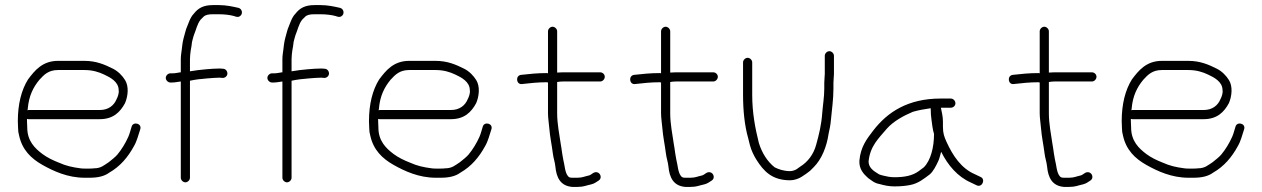

<svg xmlns="http://www.w3.org/2000/svg" viewBox="-20 -709 4956 754"><path d="M88 -276C88.7 -278.7 89 -280.7 89 -282C93.2 -331.8 110.2 -366.3 135 -396C153.3 -416.1 170.9 -434 208 -434H311C343.3 -434 366.9 -426.7 389.5 -416C412.3 -405.3 446 -388.3 446 -355C448.2 -344 442.4 -327.9 438 -320C428 -295.1 406 -277 372 -277H92C91.3 -277 90 -276.7 88 -276ZM86 -242C88 -241.3 90 -241 92 -241H372C424.5 -241 452 -268.7 471 -304C482.6 -331 486.8 -369 471.5 -394C460.5 -412.1 443.2 -429.4 424 -439C391.8 -455.1 358.6 -470 311 -470H208C146.7 -470 116.5 -432.4 90 -397C64.2 -355.7 50 -300.5 50 -233C50 -224.3 50.3 -215.3 51 -206C51 -195.3 52.3 -185.7 55 -177C67.2 -120.1 102.5 -86.4 146.5 -61.5C190.3 -36.8 246.1 -11 312 -11H332C364.5 -11 390.3 -17 409 -31C452.1 -55.6 482.5 -91.9 506 -135C517.9 -155.3 523.2 -178.7 531 -202C537.5 -224.9 502.9 -232.6 497 -212C493 -200.1 489.6 -184.5 484 -172C472.9 -147 457.7 -122 441 -102C434.3 -93.6 416.1 -79.1 407 -72C389.4 -60.8 376.9 -48 350 -48C344.7 -47.3 338.7 -47 332 -47H312C306 -47 300.7 -47.3 296 -48C265 -51.9 237.5 -58.2 212 -70C188.5 -79 165 -90.5 147 -104C116.9 -126.5 87 -155.5 87 -208C86.3 -216.7 86 -225 86 -233Z M649 -385H656C668.5 -385 676.7 -387.7 690 -389V-11C690 -1.8 698.8 7 708 7C717.2 7 726 -1.8 726 -11V-392C747.4 -396.7 770.4 -399.3 793 -401L819 -403C827 -403.7 834.7 -404 842 -404C842 -404 855 -403 855 -403C864.5 -403 873 -410.8 873 -420.5C873 -430.1 865.5 -439 856 -439C856 -439 844 -440 844 -440C834.7 -440 825.3 -439.7 816 -439L790 -437C768.5 -435.3 746.9 -432.5 726 -429V-477C726 -489.1 727.7 -500.4 729 -511L732 -528L734 -544C734.7 -548 735.7 -552 737 -556L741 -570C749.9 -590.9 754.5 -615.8 768 -632L779 -643C787.1 -651.1 799.6 -653 816 -653H840C860.3 -653 882.8 -650.6 899 -646C906.3 -643.6 913.6 -640.1 921.5 -645C935.6 -653.7 931.3 -673.9 917 -678C894.1 -683.1 869.1 -689 840 -689H816C778.1 -689 757.8 -676.6 741 -655C726.3 -640.3 719.8 -615.5 711 -595L707 -581C703 -567.1 698.1 -549.7 696 -533L694 -516C692.7 -504.7 690 -491 690 -477V-425H688C675.2 -422.9 668.1 -421 656 -421H649C639.8 -421 631 -412.2 631 -403C631 -393.8 639.8 -385 649 -385Z M1048 -385H1055C1067.5 -385 1075.7 -387.7 1089 -389V-11C1089 -1.8 1097.8 7 1107 7C1116.2 7 1125 -1.8 1125 -11V-392C1146.4 -396.7 1169.4 -399.3 1192 -401L1218 -403C1226 -403.7 1233.7 -404 1241 -404C1241 -404 1254 -403 1254 -403C1263.5 -403 1272 -410.8 1272 -420.5C1272 -430.1 1264.5 -439 1255 -439C1255 -439 1243 -440 1243 -440C1233.7 -440 1224.3 -439.7 1215 -439L1189 -437C1167.5 -435.3 1145.9 -432.5 1125 -429V-477C1125 -489.1 1126.7 -500.4 1128 -511L1131 -528L1133 -544C1133.7 -548 1134.7 -552 1136 -556L1140 -570C1148.9 -590.9 1153.5 -615.8 1167 -632L1178 -643C1186.1 -651.1 1198.6 -653 1215 -653H1239C1259.3 -653 1281.8 -650.6 1298 -646C1305.3 -643.6 1312.6 -640.1 1320.5 -645C1334.6 -653.7 1330.3 -673.9 1316 -678C1293.1 -683.1 1268.1 -689 1239 -689H1215C1177.1 -689 1156.8 -676.6 1140 -655C1125.3 -640.3 1118.8 -615.5 1110 -595L1106 -581C1102 -567.1 1097.1 -549.7 1095 -533L1093 -516C1091.7 -504.7 1089 -491 1089 -477V-425H1087C1074.2 -422.9 1067.1 -421 1055 -421H1048C1038.8 -421 1030 -412.2 1030 -403C1030 -393.8 1038.8 -385 1048 -385Z M1467 -276C1467.7 -278.7 1468 -280.7 1468 -282C1472.2 -331.8 1489.2 -366.3 1514 -396C1532.3 -416.1 1549.9 -434 1587 -434H1690C1722.3 -434 1745.9 -426.7 1768.5 -416C1791.3 -405.3 1825 -388.3 1825 -355C1827.2 -344 1821.4 -327.9 1817 -320C1807 -295.1 1785 -277 1751 -277H1471C1470.3 -277 1469 -276.7 1467 -276ZM1465 -242C1467 -241.3 1469 -241 1471 -241H1751C1803.5 -241 1831 -268.7 1850 -304C1861.6 -331 1865.8 -369 1850.5 -394C1839.5 -412.1 1822.2 -429.4 1803 -439C1770.8 -455.1 1737.6 -470 1690 -470H1587C1525.7 -470 1495.5 -432.4 1469 -397C1443.2 -355.7 1429 -300.5 1429 -233C1429 -224.3 1429.3 -215.3 1430 -206C1430 -195.3 1431.3 -185.7 1434 -177C1446.2 -120.1 1481.5 -86.4 1525.5 -61.5C1569.3 -36.8 1625.1 -11 1691 -11H1711C1743.5 -11 1769.3 -17 1788 -31C1831.1 -55.6 1861.5 -91.9 1885 -135C1896.9 -155.3 1902.2 -178.7 1910 -202C1916.5 -224.9 1881.9 -232.6 1876 -212C1872 -200.1 1868.6 -184.5 1863 -172C1851.9 -147 1836.7 -122 1820 -102C1813.3 -93.6 1795.1 -79.1 1786 -72C1768.4 -60.8 1755.9 -48 1729 -48C1723.7 -47.3 1717.7 -47 1711 -47H1691C1685 -47 1679.7 -47.3 1675 -48C1644 -51.9 1616.5 -58.2 1591 -70C1567.5 -79 1544 -90.5 1526 -104C1495.9 -126.5 1466 -155.5 1466 -208C1465.3 -216.7 1465 -225 1465 -233Z M2355 -407.5C2355 -417.2 2346.5 -425 2337 -425H2190C2182.7 -425 2175.3 -424.7 2168 -424V-586C2168 -595.2 2159.2 -604 2150 -604C2140.8 -604 2132 -595.2 2132 -586V-421C2130.7 -421 2129.3 -421.3 2128 -422C2090.3 -422 2059.3 -418.7 2026 -415C2002.9 -411.7 2007.3 -375.8 2030 -379C2061.9 -382.5 2091.6 -386 2127 -386C2129 -385.3 2130.7 -385 2132 -385V-264C2132 -245.9 2135.7 -224.2 2137 -207C2139.8 -170.9 2146.8 -141 2151 -107C2153 -88.8 2159.2 -73.1 2161 -55C2165.1 -10.2 2181.9 21.2 2227 25H2248C2273.1 25 2281.2 19.2 2302 15C2314.4 12.1 2321.9 5.7 2331 0C2345.2 -8.8 2338.8 -29.6 2324.5 -32.5C2310.8 -35.2 2304.4 -23.2 2293 -20C2277.1 -16.8 2266.9 -11 2248 -11H2229C2219 -11 2214.6 -11.8 2210 -18C2198.1 -32.9 2197.8 -60.7 2192 -82C2188.4 -98.2 2187.3 -112 2184.5 -129L2182 -144C2176.8 -180.6 2168 -222.5 2168 -264V-387C2176 -388.3 2183.7 -389 2191 -389H2337C2346.5 -389 2355 -397.9 2355 -407.5Z M2799 -407.5C2799 -417.2 2790.5 -425 2781 -425H2634C2626.7 -425 2619.3 -424.7 2612 -424V-586C2612 -595.2 2603.2 -604 2594 -604C2584.8 -604 2576 -595.2 2576 -586V-421C2574.7 -421 2573.3 -421.3 2572 -422C2534.3 -422 2503.3 -418.7 2470 -415C2446.9 -411.7 2451.3 -375.8 2474 -379C2505.9 -382.5 2535.6 -386 2571 -386C2573 -385.3 2574.7 -385 2576 -385V-264C2576 -245.9 2579.7 -224.2 2581 -207C2583.8 -170.9 2590.8 -141 2595 -107C2597 -88.8 2603.2 -73.1 2605 -55C2609.1 -10.2 2625.9 21.2 2671 25H2692C2717.1 25 2725.2 19.2 2746 15C2758.4 12.1 2765.9 5.7 2775 0C2789.2 -8.8 2782.8 -29.6 2768.5 -32.5C2754.8 -35.2 2748.4 -23.2 2737 -20C2721.1 -16.8 2710.9 -11 2692 -11H2673C2663 -11 2658.6 -11.8 2654 -18C2642.1 -32.9 2641.8 -60.7 2636 -82C2632.4 -98.2 2631.3 -112 2628.5 -129L2626 -144C2620.8 -180.6 2612 -222.5 2612 -264V-387C2620 -388.3 2627.7 -389 2635 -389H2781C2790.5 -389 2799 -397.9 2799 -407.5Z M2898 -464V-337C2898 -275.5 2904.1 -215.8 2918 -167L2925 -139C2930 -118.9 2941.5 -95.9 2951 -81C2979.2 -36.7 3011.7 -1 3083 -1C3099.1 -1 3115.5 -7.1 3127 -14L3145 -26L3161 -38L3176 -53C3206.1 -83.1 3226.5 -131.8 3234 -184C3237.8 -200.6 3241.7 -219.5 3243 -237C3246.8 -278.5 3253 -319 3253 -361V-384C3253 -396.4 3255 -407.3 3255 -419V-490C3255 -499.2 3246.2 -508 3237 -508C3227.8 -508 3219 -499.2 3219 -490V-419C3219 -407.5 3217 -396.7 3217 -384V-361C3217 -328.2 3211.4 -296.8 3209 -265C3205.5 -216.5 3195.8 -179.4 3185 -140C3174.6 -101.9 3151.6 -72.8 3123 -55L3109 -45C3103.1 -40.8 3091.9 -37 3082 -37C3058.4 -37 3038.1 -43.9 3022 -52C2993.1 -75.1 2972.3 -108.2 2960 -148C2946 -204.2 2934 -265.2 2934 -337V-464C2934 -473.2 2925.2 -482 2916 -482C2906.8 -482 2898 -473.2 2898 -464Z M3635 -284C3635 -266 3636 -251 3638 -239C3639.8 -225.6 3642.7 -198.8 3648 -183C3648 -130.7 3635 -79 3608 -52L3588 -37C3563.9 -19.4 3533.5 -13 3492 -13C3484.7 -13 3477 -13.7 3469 -15C3457.6 -17.9 3436.3 -20.4 3428 -27C3412 -37 3391 -49.5 3391 -75C3397.1 -136.2 3430.7 -165.7 3463 -204C3488 -232.4 3528.5 -254.8 3565 -270C3587.4 -276.4 3609.2 -280.3 3635 -284ZM3675 -286H3714C3723.5 -286 3732 -293.8 3732 -303.5C3732 -313.1 3723.5 -322 3714 -322H3674C3546.1 -322 3465.5 -269.5 3409 -196C3383.5 -162.9 3359.8 -131.9 3355 -79C3352.6 -45.7 3371.3 -25.7 3389 -10C3404 0.5 3413.5 10.2 3435 14C3452.5 19 3471.2 23 3492 23C3513.4 23 3532.8 21.6 3552 18C3586 12 3608.3 -7 3631 -24C3644.4 -34.9 3656.1 -58 3664 -75C3669.9 -85.9 3671.6 -99.8 3676 -113C3702.6 -59.9 3740.3 -15.2 3793 8L3816 19C3837.7 28.3 3851.2 -5.3 3831 -14L3808 -25C3755 -47.7 3721.8 -97.5 3697 -152C3687.9 -172.2 3683 -185.6 3683 -211V-231C3683 -251.4 3678.7 -267.3 3675 -286Z M4286 -407.5C4286 -417.2 4277.5 -425 4268 -425H4121C4113.7 -425 4106.3 -424.7 4099 -424V-586C4099 -595.2 4090.2 -604 4081 -604C4071.8 -604 4063 -595.2 4063 -586V-421C4061.7 -421 4060.3 -421.3 4059 -422C4021.3 -422 3990.3 -418.7 3957 -415C3933.9 -411.7 3938.3 -375.8 3961 -379C3992.9 -382.5 4022.6 -386 4058 -386C4060 -385.3 4061.7 -385 4063 -385V-264C4063 -245.9 4066.7 -224.2 4068 -207C4070.8 -170.9 4077.8 -141 4082 -107C4084 -88.8 4090.2 -73.1 4092 -55C4096.1 -10.2 4112.9 21.2 4158 25H4179C4204.1 25 4212.2 19.2 4233 15C4245.4 12.1 4252.9 5.7 4262 0C4276.2 -8.8 4269.8 -29.6 4255.5 -32.5C4241.8 -35.2 4235.4 -23.2 4224 -20C4208.1 -16.8 4197.9 -11 4179 -11H4160C4150 -11 4145.6 -11.8 4141 -18C4129.1 -32.9 4128.8 -60.7 4123 -82C4119.4 -98.2 4118.3 -112 4115.5 -129L4113 -144C4107.8 -180.6 4099 -222.5 4099 -264V-387C4107 -388.3 4114.7 -389 4122 -389H4268C4277.5 -389 4286 -397.9 4286 -407.5Z M4423 -276C4423.7 -278.7 4424 -280.7 4424 -282C4428.2 -331.8 4445.2 -366.3 4470 -396C4488.3 -416.1 4505.9 -434 4543 -434H4646C4678.3 -434 4701.9 -426.7 4724.5 -416C4747.3 -405.3 4781 -388.3 4781 -355C4783.2 -344 4777.4 -327.9 4773 -320C4763 -295.1 4741 -277 4707 -277H4427C4426.3 -277 4425 -276.7 4423 -276ZM4421 -242C4423 -241.3 4425 -241 4427 -241H4707C4759.5 -241 4787 -268.7 4806 -304C4817.6 -331 4821.8 -369 4806.5 -394C4795.5 -412.1 4778.2 -429.4 4759 -439C4726.8 -455.1 4693.6 -470 4646 -470H4543C4481.7 -470 4451.5 -432.4 4425 -397C4399.2 -355.7 4385 -300.5 4385 -233C4385 -224.3 4385.3 -215.3 4386 -206C4386 -195.3 4387.3 -185.7 4390 -177C4402.2 -120.1 4437.5 -86.4 4481.5 -61.5C4525.3 -36.8 4581.1 -11 4647 -11H4667C4699.5 -11 4725.3 -17 4744 -31C4787.1 -55.6 4817.5 -91.9 4841 -135C4852.9 -155.3 4858.2 -178.7 4866 -202C4872.5 -224.9 4837.9 -232.6 4832 -212C4828 -200.1 4824.6 -184.5 4819 -172C4807.9 -147 4792.7 -122 4776 -102C4769.3 -93.6 4751.1 -79.1 4742 -72C4724.4 -60.8 4711.9 -48 4685 -48C4679.7 -47.3 4673.7 -47 4667 -47H4647C4641 -47 4635.7 -47.3 4631 -48C4600 -51.9 4572.5 -58.2 4547 -70C4523.5 -79 4500 -90.5 4482 -104C4451.9 -126.5 4422 -155.5 4422 -208C4421.3 -216.7 4421 -225 4421 -233Z"/></svg>

Font: CiSf OpenHand
Style: Regular
Weight: 400
Foundry: Cannot Into Space Fonts
Version: Version 0.7892